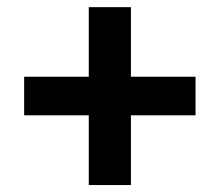

<svg xmlns="http://www.w3.org/2000/svg" viewBox="-20 -620 626 547"><path d="M232.9 -92.8H353V-291.5H537.1V-401.4H353V-599.6H232.9V-401.4H48.8V-291.5H232.9Z"/></svg>

Font: Cascadia Code NF SemiBold
Style: Regular
Weight: 600
Monospace: yes
Designer: Aaron Bell
Foundry: Saja Typeworks
Version: Version 2404.023